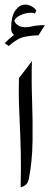

<svg xmlns="http://www.w3.org/2000/svg" viewBox="-23 -794 215 817"><path d="M57.6 -461.4 112.8 -533.7Q110.4 -457 113.5 -368.9Q116.7 -280.8 115.5 -193.6Q114.3 -106.4 99.6 -32.7Q93.3 -2.4 64.9 2.4Q66.9 -83.5 65.4 -145.8Q64 -208 61.5 -258.1Q59.1 -308.1 57.6 -356Q56.2 -403.8 57.6 -461.4ZM47.9 -637.7Q24.4 -649.9 24.4 -671.9Q24.4 -725.1 42.5 -749.8Q60.5 -774.4 84 -774.4Q97.2 -774.4 110.6 -767.6Q124 -760.7 131.8 -749L125.5 -736.8Q118.2 -739.7 107.9 -739.7Q86.4 -739.7 63.7 -729.2Q41 -718.8 35.2 -700.2L37.1 -711.4Q38.6 -697.3 51.3 -687.7Q64 -678.2 85 -678.2Q97.2 -678.2 112.3 -681.6ZM168 -687 140.6 -643.6Q113.8 -643.6 82.3 -637.5Q50.8 -631.3 14.2 -598.1L-2.9 -610.4Q30.3 -644.5 68.6 -665.8Q106.9 -687 168 -687Z"/></svg>

Font: Lateef Medium
Style: Regular
Weight: 500
Designer: SIL International
Foundry: SIL International
Version: Version 4.200